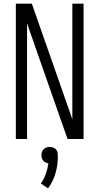

<svg xmlns="http://www.w3.org/2000/svg" viewBox="-20 -755 540 1043"><path d="M66 0V-735H153L373 -107V-735H434V0H347L312 -99L127 -628V0ZM241 268 202 242Q219 218 229 189.5Q239 161 243 132Q235 131 227.5 127.5Q220 124 215 118Q210 112 207.5 104Q205 96 205 88Q205 79 208 70Q211 61 217.5 55Q224 49 232.5 46Q241 43 250 43Q259 43 267.5 46Q276 49 282.5 55Q289 61 291.5 70Q294 79 294 88V90V105Q293 149 280 191Q267 233 241 268Z"/></svg>

Font: Iosevka Term Light
Style: Regular
Weight: 300
Monospace: yes
Designer: Belleve Invis
Foundry: Belleve Invis
Version: Version 9.0.1; ttfautohint (v1.8.3)